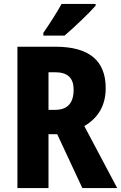

<svg xmlns="http://www.w3.org/2000/svg" viewBox="-20 -950 612 970"><path d="M463 -921V-930H291C267 -886 232 -832 199 -784V-770H306C355 -812 431 -884 463 -921ZM260 -714H68V0H225V-272H269L396 0H572L406 -313C476 -354 514 -417 514 -505C514 -644 430 -714 260 -714ZM258 -585C322 -585 352 -556 352 -497C352 -427 319 -395 258 -395H225V-585Z"/></svg>

Font: Noto Sans Lao Looped Condensed ExtraBold
Style: Regular
Weight: 800
Width: 3
Designer: Mark Frömberg, Ben Mitchell
Foundry: The Fontpad Ltd
Version: Version 1.002